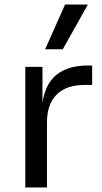

<svg xmlns="http://www.w3.org/2000/svg" viewBox="-20 -830 450 850"><path d="M188 0H92V-534H168V-314H164Q164 -431 215.5 -485.5Q267 -540 370 -540H388V-454H354Q274 -454 231 -411.5Q188 -369 188 -289ZM258 -612H180L268 -810H369Z"/></svg>

Font: Sora Variable
Style: Regular
Weight: 400
Designer: Jonathan Barnbrook, Julián Moncada
Foundry: Barnbrook Fonts
Version: Version 2.000